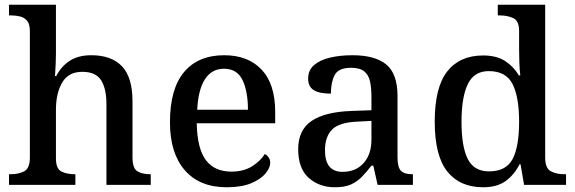

<svg xmlns="http://www.w3.org/2000/svg" viewBox="-20 -780 2426 810"><path d="M18 0V-45H26Q59 -45 82.5 -57.5Q106 -70 106 -116V-649Q106 -678 94.5 -692Q83 -706 65 -710.5Q47 -715 27 -715H18V-760H216V-553Q216 -534 215 -513Q214 -492 213 -476.5Q212 -461 212 -459H217Q239 -501 275 -524Q311 -547 365 -547Q450 -547 494.5 -500.5Q539 -454 539 -352V-117Q539 -70 559.5 -57.5Q580 -45 613 -45H616V0H429V-341Q429 -406 406.5 -441.5Q384 -477 327 -477Q269 -477 242.5 -432Q216 -387 216 -317V-112Q216 -68 239 -56.5Q262 -45 295 -45H298V0Z M936 10Q822 10 759.5 -62Q697 -134 697 -264Q697 -405 756.5 -476Q816 -547 926 -547Q1026 -547 1083.5 -486.5Q1141 -426 1141 -307V-260H810Q812 -153 848.5 -104.5Q885 -56 956 -56Q1008 -56 1043.5 -78.5Q1079 -101 1097 -130Q1105 -127 1112.5 -117Q1120 -107 1120 -93Q1120 -72 1100 -48Q1080 -24 1039.5 -7Q999 10 936 10ZM1026 -317Q1026 -395 1003 -442.5Q980 -490 925 -490Q873 -490 844.5 -445.5Q816 -401 812 -317Z M1393 10Q1327 10 1282.5 -29.5Q1238 -69 1238 -151Q1238 -231 1294 -269.5Q1350 -308 1464 -312L1547 -315V-373Q1547 -409 1541 -436.5Q1535 -464 1516.5 -479Q1498 -494 1461 -494Q1408 -494 1392 -463.5Q1376 -433 1376 -385Q1328 -385 1304 -399.5Q1280 -414 1280 -449Q1280 -484 1305 -505.5Q1330 -527 1372.5 -537Q1415 -547 1467 -547Q1562 -547 1609.5 -508Q1657 -469 1657 -375V-117Q1657 -75 1671 -60Q1685 -45 1719 -45H1722V0H1573L1555 -81H1547Q1526 -54 1506 -33.5Q1486 -13 1460 -1.5Q1434 10 1393 10ZM1425 -55Q1481 -55 1514 -92Q1547 -129 1547 -191V-270L1489 -267Q1411 -264 1381 -233.5Q1351 -203 1351 -146Q1351 -55 1425 -55Z M2018 10Q1920 10 1867 -56.5Q1814 -123 1814 -267Q1814 -412 1867 -479Q1920 -546 2018 -546Q2075 -546 2111 -522.5Q2147 -499 2169 -462H2175Q2172 -486 2171 -517Q2170 -548 2170 -572V-649Q2170 -692 2145.5 -703.5Q2121 -715 2088 -715H2080V-760H2280V-115Q2280 -71 2303 -58Q2326 -45 2360 -45H2368V0H2191L2176 -87H2172Q2149 -42 2113 -16Q2077 10 2018 10ZM2043 -57Q2115 -57 2142.5 -109Q2170 -161 2170 -267Q2170 -370 2142.5 -425Q2115 -480 2042 -480Q1980 -480 1953.5 -425Q1927 -370 1927 -266Q1927 -161 1953.5 -109Q1980 -57 2043 -57Z"/></svg>

Font: Noto Serif Sinhala Medium
Style: Regular
Weight: 500
Designer: Jelle Bosma - Monotype Design Team
Foundry: Monotype Imaging Inc.
Version: Version 2.007; ttfautohint (v1.8.4.7-5d5b)